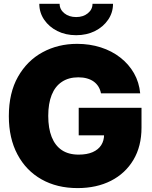

<svg xmlns="http://www.w3.org/2000/svg" viewBox="-20 -966 787 997"><path d="M382.8 10.7Q275.9 10.7 195.6 -34.7Q115.2 -80.1 70.6 -164.1Q25.9 -248 25.9 -362.8Q25.9 -483.9 73.5 -567.6Q121.1 -651.4 201.4 -694.8Q281.7 -738.3 380.4 -738.3Q445.8 -738.3 503.2 -720Q560.5 -701.7 604.7 -667.2Q648.9 -632.8 675.8 -585.7Q702.6 -538.6 708 -481.4H504.4Q500.5 -501 491 -516.4Q481.4 -531.7 466.6 -542.5Q451.7 -553.2 431.6 -558.8Q411.6 -564.5 386.7 -564.5Q336.4 -564.5 301.3 -541Q266.1 -517.6 248.3 -472.9Q230.5 -428.2 230.5 -364.3Q230.5 -299.8 248.3 -254.9Q266.1 -210 301 -186.5Q335.9 -163.1 388.2 -163.1Q431.6 -163.1 461.2 -176Q490.7 -189 505.6 -212.4Q520.5 -235.8 520.5 -267.1L558.6 -263.2H388.7V-406.2H714.8V-303.2Q714.8 -206.5 672.9 -136Q630.9 -65.4 556.2 -27.3Q481.4 10.7 382.8 10.7ZM375.5 -783.2Q320.8 -783.2 277.6 -804.9Q234.4 -826.7 209.2 -863.8Q184.1 -900.9 184.1 -946.3H289.6Q289.6 -917 314 -897.2Q338.4 -877.4 375.5 -877.4Q412.1 -877.4 436.3 -897.2Q460.4 -917 460.4 -946.3H566.9Q566.9 -900.9 541.7 -863.8Q516.6 -826.7 473.4 -804.9Q430.2 -783.2 375.5 -783.2Z"/></svg>

Font: Inter 24pt Black
Style: Regular
Weight: 900
Designer: Rasmus Andersson
Foundry: rsms
Version: Version 4.001;git-66647c0bb